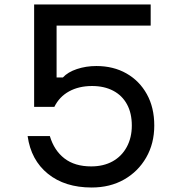

<svg xmlns="http://www.w3.org/2000/svg" viewBox="-20 -820 790 855"><path d="M132 -800H651V-706H191L232 -745V-475H260Q282 -499 322.5 -512.5Q363 -526 409 -526Q485 -526 543 -493Q601 -460 634 -400.5Q667 -341 667 -261Q667 -181 631 -118.5Q595 -56 532.5 -20.5Q470 15 388 15Q269 15 193.5 -46Q118 -107 103 -214H202Q221 -150 267 -114.5Q313 -79 386 -79Q441 -79 481.5 -101.5Q522 -124 544.5 -165.5Q567 -207 567 -261Q567 -316 545.5 -355.5Q524 -395 484 -416Q444 -437 390 -437Q331 -437 287.5 -413Q244 -389 222 -344H132Z"/></svg>

Font: Martian Mono SemiExpanded Light
Style: Regular
Weight: 300
Width: 6
Monospace: yes
Designer: Roman Shamin
Foundry: Evil Martians
Version: Version 0.930